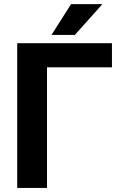

<svg xmlns="http://www.w3.org/2000/svg" viewBox="-20 -923 597 943"><path d="M64.5 0ZM529.8 -592.3H210.9V0H64.5V-710.9H529.8ZM329.1 -902.8H482.9L347.7 -751.5H232.9Z"/></svg>

Font: Roboto
Style: Bold
Weight: 700
Designer: Google
Version: Version 2.134; 2016; ttfautohint (v1.6)